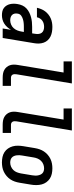

<svg xmlns="http://www.w3.org/2000/svg" viewBox="608 -1384 783 2040"><g transform="rotate(90 1000.0 -363.5)"><path d="M141 8Q120 8 100 3.5Q80 -1 64.5 -12.5Q49 -24 38.5 -41Q28 -58 23.5 -77.5Q19 -97 19 -118Q19 -139 23 -160Q27 -185 38 -209.5Q49 -234 69 -252.5Q89 -271 113.5 -283Q138 -295 163 -301.5Q188 -308 213.5 -310.5Q239 -313 265 -313H334L339 -347Q342 -365 340 -383Q338 -401 328 -414.5Q318 -428 301 -434Q284 -440 266 -440Q249 -440 232 -436Q215 -432 200 -421.5Q185 -411 175.5 -395.5Q166 -380 163 -364H62Q67 -386 76 -408.5Q85 -431 99.5 -450.5Q114 -470 133.5 -485.5Q153 -501 175 -510.5Q197 -520 220 -524Q243 -528 266 -528Q293 -528 319 -523.5Q345 -519 367.5 -508Q390 -497 407 -478.5Q424 -460 432.5 -436Q441 -412 442 -385.5Q443 -359 438 -332L383 0H282L296 -88Q284 -67 267.5 -48.5Q251 -30 230.5 -17Q210 -4 187 2Q164 8 141 8ZM195 -80Q218 -80 240.5 -89.5Q263 -99 279 -117Q295 -135 303.5 -157.5Q312 -180 315 -202L319 -225H265Q254 -225 244 -224.5Q234 -224 223.5 -223Q213 -222 202.5 -220Q192 -218 182 -214.5Q172 -211 162 -206.5Q152 -202 143.5 -195Q135 -188 130 -178Q125 -168 124 -157Q121 -141 124.5 -125.5Q128 -110 138.5 -99.5Q149 -89 164 -84.5Q179 -80 195 -80Z M805 0Q783 0 762 -3.5Q741 -7 723 -17Q705 -27 692 -42.5Q679 -58 672.5 -77.5Q666 -97 666 -118.5Q666 -140 670 -162L750 -647H632V-735H866L769 -148Q767 -137 767.5 -126Q768 -115 772 -106.5Q776 -98 785 -93Q794 -88 805 -88H892V0Z M1305 0Q1283 0 1262 -3.5Q1241 -7 1223 -17Q1205 -27 1192 -42.5Q1179 -58 1172.5 -77.5Q1166 -97 1166 -118.5Q1166 -140 1170 -162L1250 -647H1132V-735H1366L1269 -148Q1267 -137 1267.5 -126Q1268 -115 1272 -106.5Q1276 -98 1285 -93Q1294 -88 1305 -88H1392V0Z M1705 8Q1676 8 1647.5 2Q1619 -4 1596 -19Q1573 -34 1557.5 -56.5Q1542 -79 1534.5 -106Q1527 -133 1527.5 -162.5Q1528 -192 1533 -221L1553 -341Q1557 -366 1565.5 -391Q1574 -416 1588.5 -438Q1603 -460 1623.5 -478Q1644 -496 1668 -507.5Q1692 -519 1717.5 -523.5Q1743 -528 1768 -528Q1798 -528 1826 -522Q1854 -516 1877 -501Q1900 -486 1916 -463.5Q1932 -441 1939 -414Q1946 -387 1946 -357.5Q1946 -328 1941 -299L1921 -179Q1917 -154 1908.5 -129Q1900 -104 1885.5 -82Q1871 -60 1850 -42Q1829 -24 1805 -12.5Q1781 -1 1755.5 3.5Q1730 8 1705 8ZM1707 -80Q1728 -80 1749 -88.5Q1770 -97 1786 -113.5Q1802 -130 1810 -151Q1818 -172 1822 -193L1842 -313Q1844 -328 1845 -343Q1846 -358 1843.5 -372.5Q1841 -387 1835.5 -400Q1830 -413 1820 -422.5Q1810 -432 1796 -436Q1782 -440 1767 -440Q1746 -440 1724.5 -431.5Q1703 -423 1687.5 -406.5Q1672 -390 1663.5 -369Q1655 -348 1652 -327L1632 -207Q1629 -192 1628.5 -177Q1628 -162 1630 -147.5Q1632 -133 1637.5 -120Q1643 -107 1653.5 -97.5Q1664 -88 1678 -84Q1692 -80 1707 -80Z"/></g></svg>

Font: Iosevka SS04 Semibold Oblique
Style: Regular
Weight: 600
Italic angle: -9°
Monospace: yes
Designer: Belleve Invis
Foundry: Belleve Invis
Version: Version 19.0.0; ttfautohint (v1.8.4)